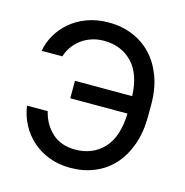

<svg xmlns="http://www.w3.org/2000/svg" viewBox="-106 -807 881 914"><g transform="rotate(15 335.0 -350.0)"><path d="M235 -398H517Q513 -507 459 -562.5Q405 -618 320 -618Q285 -618 256 -607.5Q227 -597 205.5 -580Q184 -563 169 -541Q154 -519 147 -495H45Q52 -537 74.5 -575.5Q97 -614 132 -643.5Q167 -673 214.5 -690.5Q262 -708 320 -708Q384 -708 438.5 -685.5Q493 -663 532 -621Q571 -579 593 -519Q615 -459 615 -384V-326Q615 -247 593 -185Q571 -123 532 -80Q493 -37 438.5 -14.5Q384 8 320 8Q263 8 215.5 -10Q168 -28 132.5 -59.5Q97 -91 74.5 -133.5Q52 -176 45 -225H147Q162 -162 206 -122Q250 -82 320 -82Q405 -82 459 -138.5Q513 -195 517 -312H235Z"/></g></svg>

Font: Retni Sans Medium
Style: Regular
Weight: 500
Designer: Vitaly Kuzmin
Foundry: ParaType Ltd.
Version: Version 1.00;March 2, 2019;FontCreator 11.5.0.2425 64-bit; t